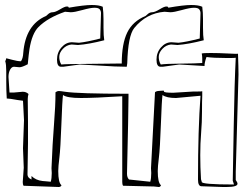

<svg xmlns="http://www.w3.org/2000/svg" viewBox="-20 -746 994 768"><path d="M690 -566 664 -568Q644 -566 629.5 -550.5Q615 -535 615 -518.5Q615 -502 623 -488Q643 -491 703 -491.5Q763 -492 789 -494V-512Q789 -522 787 -532Q793 -534 823 -534Q853 -534 892 -532Q931 -530 932 -531Q934 -477 934 -448L923 -59V-26Q924 -24 927 -19.5Q930 -15 930 -11Q930 2 886 2H871L786 -1Q772 -1 772 -28Q772 -229 782 -363Q689 -354 684 -354Q646 -354 630 -366Q627 -344 623.5 -247.5Q620 -151 615.5 -115Q611 -79 611 -62Q611 -15 624 -5Q621 2 615.5 2Q610 2 596 0L472 -3Q469 -8 469 -18V-361Q359 -354 303.5 -354Q248 -354 232 -366Q229 -344 225.5 -247.5Q222 -151 217.5 -115Q213 -79 213 -62Q213 -15 226 -5Q223 2 215 2L74 -3Q71 -8 71 -18L75 -75L72 -153L76 -265L72 -343Q64 -344 50 -346Q18 -352 7 -352Q5 -382 5 -422V-462Q5 -489 1 -501Q5 -510 5 -513L28 -507Q50 -501 64 -501Q72 -513 73 -534Q82 -647 164 -682Q167 -684 171 -688Q180 -697 190.5 -697Q201 -697 220 -708.5Q239 -720 247 -720Q255 -720 255 -716L254 -715Q317 -726 346.5 -726Q376 -726 391 -719Q394 -695 394 -670V-636Q394 -602 397 -585Q335 -569 292 -566L266 -568Q246 -566 231.5 -550.5Q217 -535 217 -518.5Q217 -502 225 -488Q242 -490 333 -490.5Q424 -491 467 -492Q467 -571 489 -616Q511 -661 562 -682Q565 -684 569 -688Q578 -697 588.5 -697Q599 -697 618 -708.5Q637 -720 645 -720Q653 -720 653 -716L652 -715Q715 -726 744.5 -726Q774 -726 789 -719Q792 -695 792 -670V-636Q792 -602 795 -585Q733 -569 690 -566ZM92 -173 90 -48Q90 -35 106 -28V-42Q123 -25 150 -22Q155 -22 167.5 -20.5Q180 -19 183 -19Q187 -32 187 -54L186 -73Q190 -174 196 -248.5Q202 -323 202 -377Q209 -382 215 -382Q221 -382 240 -379Q292 -371 494 -371V-358Q494 -306 488 -51Q488 -36 496 -28L581 -19Q585 -32 585 -54L584 -73L600 -377Q605 -382 617.5 -382.5Q630 -383 633 -383.5Q636 -384 636 -380Q636 -375 673 -375L755 -380H772Q786 -380 789 -381V-363Q788 -342 788 -299.5Q788 -257 784.5 -214.5Q781 -172 781 -125Q781 -78 784 -29L787 -19Q783 -8 916 -8L911 -23Q912 -72 915 -245Q918 -418 923 -515Q916 -514 904 -514H885Q833 -514 806 -518Q798 -496 798 -482L697 -488L631 -479H622Q606 -479 606 -507.5Q606 -536 624 -556.5Q642 -577 666 -577L694 -575Q725 -578 779 -592Q782 -685 782 -693.5Q782 -702 777 -708.5Q772 -715 756 -715Q740 -715 708 -706Q676 -697 661 -697L638 -699Q565 -693 517 -634Q492 -603 489 -493L487 -479Q446 -479 372 -484L299 -488L233 -479H224Q208 -479 208 -507.5Q208 -536 226 -556.5Q244 -577 268 -577L296 -575Q327 -578 381 -592Q384 -685 384 -693.5Q384 -702 379 -708.5Q374 -715 358 -715Q342 -715 310 -706Q278 -697 263 -697L240 -699Q171 -675 134 -638Q108 -612 98 -550Q95 -531 91 -489Q68 -477 58 -477L36 -479Q27 -479 20.5 -467.5Q14 -456 14 -438L18 -376H37L71 -379Q85 -379 94 -370Q91 -360 91 -350L92 -258Z"/></svg>

Font: Londrina Sketch
Style: Regular
Weight: 400
Designer: Marcelo Magalhaes
Foundry: Marcelo Magalhaes
Version: Version 1.001 2011